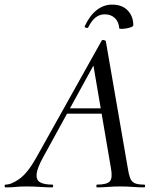

<svg xmlns="http://www.w3.org/2000/svg" viewBox="-58 -811 680 831"><path d="M-34 0Q-38 0 -38 -6Q-38 -12 -34 -12Q-8 -12 27 -37.5Q62 -63 98 -127L382 -635Q384 -639 391.5 -637.5Q399 -636 400 -633L495 -84Q499 -57 505 -41Q511 -25 524.5 -18.5Q538 -12 566 -12Q570 -12 570 -6Q570 0 566 0Q542 0 517 -2Q492 -4 462 -4Q433 -4 410 -2Q387 0 362 0Q359 0 359 -6Q359 -12 362 -12Q406 -12 418 -27Q430 -42 422 -84L344 -541L378 -585L129 -131Q103 -84 100.5 -58Q98 -32 115.5 -22Q133 -12 168 -12Q172 -12 172 -6Q172 0 167 0Q147 0 117 -2Q87 -4 58 -4Q29 -4 10.5 -2Q-8 0 -34 0ZM215 -319 231 -342H418L420 -319ZM458 -689Q456 -717 439 -733Q422 -749 395 -749Q374 -749 356.5 -736Q339 -723 324 -693Q321 -688 314 -691Q307 -694 308 -696Q329 -742 359.5 -766.5Q390 -791 427 -791Q471 -791 495 -765.5Q519 -740 519 -702Q519 -697 509.5 -693.5Q500 -690 488.5 -688Q477 -686 467.5 -686Q458 -686 458 -689Z"/></svg>

Font: Cormorant Medium
Style: Italic
Weight: 500
Italic angle: -10°
Designer: Christian Thalmann (Catharsis Fonts)
Foundry: Catharsis Fonts
Version: Version 4.000